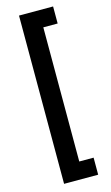

<svg xmlns="http://www.w3.org/2000/svg" viewBox="-148 -883 634 1099"><g transform="rotate(-15 169.0 -333.5)"><path d="M87 -832V165H289V64H204V-731H289V-832Z"/></g></svg>

Font: Noto Sans Devanagari ExtraCondensed
Style: Bold
Weight: 700
Width: 2
Designer: Jelle Bosma - Monotype Design Team
Foundry: Monotype Imaging Inc.
Version: Version 2.004